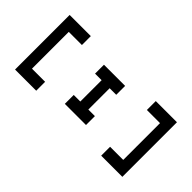

<svg xmlns="http://www.w3.org/2000/svg" viewBox="-215 -832 930 930"><g transform="rotate(-45 250.0 -367.5)"><path d="M63 -590V-735H437V-590H376V-680H124V-590ZM116 -302V-447H177V-402H323V-447H384V-302H323V-347H177V-302ZM63 0V-145H124V-55H376V-145H437V0Z"/></g></svg>

Font: Iosevka Slab Light
Style: Regular
Weight: 300
Monospace: yes
Designer: Belleve Invis
Foundry: Belleve Invis
Version: Version 11.1.0; ttfautohint (v1.8.3)